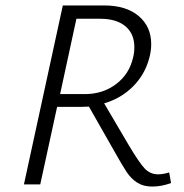

<svg xmlns="http://www.w3.org/2000/svg" viewBox="-20 -678 678 706"><path d="M609 -5Q574 8 539 8Q507 8 484.5 -6.5Q462 -21 446 -45Q430 -69 398 -126L307 -286L277 -285H190L128 0H68L211 -658H362Q444 -658 490 -619Q536 -580 536 -516Q536 -490 529 -465Q513 -404 469 -360Q425 -316 363 -298L453 -145Q491 -81 511.5 -59Q532 -37 561 -37Q580 -37 602 -44ZM292 -332Q358 -332 406.5 -368.5Q455 -405 469 -465Q474 -483 474 -505Q474 -554 441 -581.5Q408 -609 349 -609H261L201 -332Z"/></svg>

Font: Ysabeau Infant Semilight
Style: Italic
Weight: 300
Italic angle: -12°
Designer: Christian Thalmann (Catharsis Fonts)
Version: Version 0.003